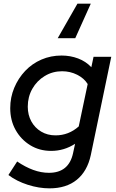

<svg xmlns="http://www.w3.org/2000/svg" viewBox="-20 -820 637 1051"><path d="M251 211Q193 211 132 191.5Q71 172 26 138L74 64Q118 94 161.5 110Q205 126 248 126Q357 126 380 18L391 -33Q331 6 260 6Q196 6 145.5 -25Q95 -56 65.5 -108.5Q36 -161 36 -228Q36 -287 58 -339.5Q80 -392 118 -432Q156 -472 207 -494Q258 -516 317 -516Q365 -516 407.5 -500Q450 -484 480 -452L492 -509H589L477 29Q458 117 400.5 164Q343 211 251 211ZM284 -79Q356 -79 411 -128L460 -360Q440 -392 402 -411Q364 -430 320 -430Q268 -430 225 -404Q182 -378 157 -334Q132 -290 132 -236Q132 -191 151.5 -155.5Q171 -120 205.5 -99.5Q240 -79 284 -79ZM477 -800 392 -611H296L404 -800Z"/></svg>

Font: Red Hat Display SemiBold
Style: Italic
Weight: 600
Italic angle: -12°
Designer: Pentagram, MCKL
Foundry: Pentagram, MCKL
Version: Version 1.023